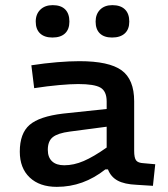

<svg xmlns="http://www.w3.org/2000/svg" viewBox="-20 -718 654 747"><path d="M502 -324V-131Q502 -104 509.5 -94Q517 -84 539 -83L584 -79L575 5L512 1Q464 -1 437.5 -15.5Q411 -30 400 -59H390Q347 -25 300 -8Q253 9 201 9Q134 9 95.5 -27.5Q57 -64 57 -128Q57 -199 95 -232Q133 -265 225 -276L395 -294V-323Q395 -363 371 -377Q347 -391 284 -391Q255 -391 210 -387Q165 -383 113 -375L102 -464Q154 -472 202.5 -476Q251 -480 289 -480Q404 -480 453 -444.5Q502 -409 502 -324ZM166 -135Q166 -106 182.5 -90.5Q199 -75 230 -75Q267 -75 305.5 -91.5Q344 -108 395 -144V-225L251 -206Q205 -200 185.5 -184.5Q166 -169 166 -135ZM250 -634Q250 -604 233 -588Q216 -572 184 -572Q153 -572 136 -588Q119 -604 119 -634Q119 -663 137 -680.5Q155 -698 185 -698Q217 -698 233.5 -681.5Q250 -665 250 -634ZM483 -634Q483 -604 465.5 -588Q448 -572 416 -572Q385 -572 368.5 -588Q352 -604 352 -634Q352 -663 369.5 -680.5Q387 -698 417 -698Q449 -698 466 -681.5Q483 -665 483 -634Z"/></svg>

Font: Intel One Mono Medium
Style: Regular
Weight: 500
Monospace: yes
Designer: Fred Shallcrass
Foundry: Frere-Jones Type LLC
Version: Version 1.400;hotconv 1.1.0;makeotfexe 2.6.0;FJTRelease1.4